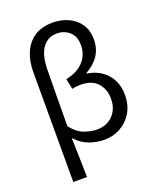

<svg xmlns="http://www.w3.org/2000/svg" viewBox="-162 -825 924 1105"><g transform="rotate(-20 300.0 -272.5)"><path d="M93 179V-495Q93 -560 115 -612Q137 -664 181.5 -694Q226 -724 295 -724Q344 -724 387.5 -705Q431 -686 458 -648Q485 -610 485 -551Q485 -497 458.5 -456Q432 -415 379 -385V-381Q429 -374 466 -348.5Q503 -323 523.5 -283.5Q544 -244 544 -193Q544 -128 516 -82Q488 -36 443 -12Q398 12 347 12Q300 12 254 -4.5Q208 -21 171 -62Q173 0 174.5 59Q176 118 177 179ZM327 -58Q364 -58 394.5 -74.5Q425 -91 443 -122.5Q461 -154 461 -198Q461 -256 426.5 -294.5Q392 -333 321 -333Q295 -333 271 -327L258 -391Q311 -402 343 -426Q375 -450 389.5 -481Q404 -512 404 -545Q404 -601 372 -629Q340 -657 296 -657Q240 -657 207.5 -612.5Q175 -568 174 -479Q173 -392 172 -306Q171 -220 171 -134Q207 -88 248 -73Q289 -58 327 -58Z"/></g></svg>

Font: Source Code Variable
Style: Regular
Weight: 400
Monospace: yes
Designer: Paul D. Hunt, Teo Tuominen
Foundry: Adobe Systems Incorporated
Version: Version 1.010;hotconv 1.0.106;makeotfexe 2.5.65593